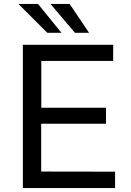

<svg xmlns="http://www.w3.org/2000/svg" viewBox="-20 -949 661 969"><path d="M95.4 0V-723H551.3L551 -641.4H188.4V-405.2H515V-324.4H187.8V-83.2L560.8 -82.6V0ZM331.5 -929 429.5 -783.5H358.2L234.8 -929ZM171.9 -929 290.1 -783.5H218.7L73.1 -929Z"/></svg>

Font: Public Sans Thin
Style: Regular
Weight: 100
Designer: The Public Sans project authors (U.S. Web Design System). Libre Franklin designed by Pablo Impallari and Rodrigo Fuenzal
Version: Version 1.008